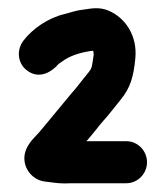

<svg xmlns="http://www.w3.org/2000/svg" viewBox="-20 -711 398 461"><path d="M205 -579.9C200.3 -550.5 202.5 -549.2 190.8 -535C174 -514.7 166.8 -503.8 152.1 -487.4L131.7 -462.9C111.5 -438.6 93.6 -416.3 73.9 -393.1C67.3 -385.4 53.4 -373.7 44.6 -356.2C26.1 -319.1 52.1 -279 88 -275.1L110.9 -272.2C123.4 -270.6 135.3 -270.3 150.6 -271H283C311 -271 333 -294.3 333 -321.5C333 -348.7 311 -372 283 -372H187.4C187.7 -372.4 188.9 -373.6 189.5 -374.1L210.6 -399.5C216.3 -407 222.1 -414.2 227.5 -420.2C244 -438.4 253.9 -452.6 269.3 -471.1C294 -500.8 300.8 -528.9 304.9 -570.4C310.3 -625.9 280.8 -667.5 242.2 -684.8C216.6 -696.3 194 -689.3 180.4 -687.9C160.6 -685.8 148.2 -680.3 135.4 -677.4C96.3 -668.4 58.6 -642.6 36.1 -613.2C19.9 -591.9 21.6 -560.7 43.2 -543.1C76.2 -516.3 108.7 -543.4 119.2 -556C121.1 -558.3 128.3 -562.5 137.6 -569C154.6 -578.9 175 -585.6 203.4 -589.3C204.1 -587.5 204.7 -586 205 -579.9Z"/></svg>

Font: NumbBunny
Style: Bk
Weight: 400
Designer: Robert Jablonski
Foundry: Cannot Into Space Fonts
Version: Version 1.0